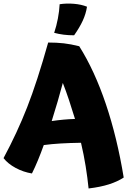

<svg xmlns="http://www.w3.org/2000/svg" viewBox="-29 -951 722 1088"><path d="M672 55Q637 78 588.5 93.5Q540 109 473 117Q467 57 456.5 -8.5Q446 -74 430 -142Q366 -141 315 -138Q264 -135 219 -129Q203 -84 186 -43Q169 -2 152 32Q103 24 59.5 0.5Q16 -23 -9 -55Q68 -198 125 -343.5Q182 -489 244 -710Q293 -710 332.5 -705.5Q372 -701 420 -689Q507 -551 571 -361Q635 -171 672 55ZM327 -481Q314 -432 298 -377Q282 -322 264 -265Q298 -270 330.5 -273Q363 -276 396 -277Q379 -333 362 -384Q345 -435 327 -481ZM464 -913Q458 -873 440 -834Q422 -795 391 -751Q359 -751 331.5 -754.5Q304 -758 278 -765Q291 -804 299 -846Q307 -888 309 -927Q347 -933 389.5 -929.5Q432 -926 464 -913Z"/></svg>

Font: Atma
Style: Bold
Weight: 700
Designer: Gregori Vincens, Jeremie Hornus, Riccardo Olocco, Yoann Minet.
Foundry: black foundry
Version: Version 1.102;PS 1.100;hotconv 1.0.86;makeotf.lib2.5.63406